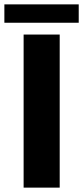

<svg xmlns="http://www.w3.org/2000/svg" viewBox="-30 -858 380 878"><path d="M78 -700H243V0H78ZM-10 -838H330V-754H-10Z"/></svg>

Font: Fivo Sans Modern
Style: Regular
Weight: 700
Designer: Alexander Slobzheninov
Foundry: Alexander Slobzheninov
Version: 1.0